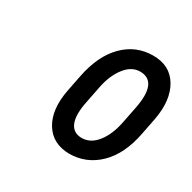

<svg xmlns="http://www.w3.org/2000/svg" viewBox="-97 -819 581 580"><g transform="rotate(30 193.0 -529.0)"><path d="M303.2 -500.5 314.5 -557.6Q335 -659.7 272 -659.7Q242.7 -659.7 220.2 -630.9Q197.8 -602.1 189 -557.6L177.7 -500.5Q167 -450.2 177.7 -423.8Q188.5 -397.5 218.8 -397.5Q249 -397.5 271.5 -425.8Q293.9 -454.1 303.2 -500.5ZM281.7 -721.2Q340.8 -721.7 368.2 -675.8Q395.5 -629.9 381.8 -557.6L370.6 -500.5Q355.5 -421.9 312.5 -379.9Q269.5 -337.9 210.4 -337.4Q151.4 -337.9 124 -382.8Q96.7 -427.7 110.8 -500.5L122.1 -557.6Q137.7 -636.2 180.2 -678.7Q222.7 -721.2 281.7 -721.2Z"/></g></svg>

Font: RobotoCondensed-Italic
Style: Italic
Weight: 400
Designer: Google
Version: Version 1.200311; 2013